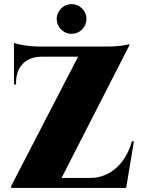

<svg xmlns="http://www.w3.org/2000/svg" viewBox="-20 -932 708 952"><path d="M387 -785.9Q365.2 -764.2 335 -764.2Q304.7 -764.2 283 -785.9Q261.2 -807.6 261.2 -837.9Q261.2 -868.2 283 -889.9Q304.7 -911.6 335 -911.6Q365.2 -911.6 387 -889.9Q408.7 -868.2 408.7 -837.9Q408.7 -807.6 387 -785.9ZM633.8 -231.4H644L605.5 0H35.2V-9.3L367.2 -650.9H187Q127 -650.4 93.3 -616Q59.6 -581.5 59.6 -521.5V-513.7L49.3 -513.2V-719.2Q64.5 -712.9 102.1 -707Q139.6 -701.2 170.4 -701.2H514.6Q544.9 -701.2 578.4 -705.1Q611.8 -709 620.6 -713.9V-705.6L285.2 -49.8H426.3Q499 -49.8 554.7 -98.1Q610.4 -146.5 633.8 -231.4Z"/></svg>

Font: Cinzel Black
Style: Regular
Weight: 900
Designer: Natanael Gama
Version: Version 1.001;PS 001.001;hotconv 1.0.56;makeotf.lib2.0.21325